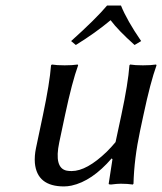

<svg xmlns="http://www.w3.org/2000/svg" viewBox="-20 -666 587 696"><path d="M418.5 -646Q440.4 -591.8 491.7 -517.1L467.8 -502.9Q408.2 -556.2 380.9 -592.8Q326.2 -546.9 254.9 -502.9L237.8 -517.1Q327.6 -597.7 368.2 -646ZM384.8 -91.8Q313.5 -9.3 239.3 6.8Q224.6 9.8 211.9 9.8Q114.3 9.8 106.4 -75.2Q104.5 -100.6 110.4 -128.9L135.7 -249Q160.2 -365.2 165 -429.2L168 -432.1Q185.5 -429.2 214.4 -429.2Q243.2 -429.2 261.7 -432.1L263.2 -429.2Q241.2 -368.7 215.8 -249L194.8 -149.9Q175.3 -57.1 221.7 -47.4Q230 -45.9 239.7 -45.9Q294.4 -45.9 367.2 -116.2Q384.8 -133.8 398.9 -150.9L419.9 -249Q444.3 -363.3 449.2 -429.2L451.7 -432.1Q469.2 -429.2 498 -429.2Q526.9 -429.2 545.9 -432.1L547.4 -429.2Q525.4 -368.7 500 -249L487.8 -191.9Q466.3 -91.3 463.9 0L461.4 2.9Q442.4 0 417.5 0Q404.8 0 382.3 2.9Q373.5 2.9 374 0L387.7 -88.9Z"/></svg>

Font: Linux Biolinum Slanted O
Style: Slanted
Weight: 400
Designer: Philipp H. Poll
Foundry: Philipp H. Poll
Version: Version 1.0.4